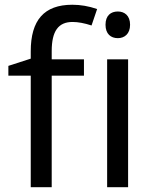

<svg xmlns="http://www.w3.org/2000/svg" viewBox="-20 -785 642 805"><path d="M332 -536.1H196.8V-570.8C196.8 -655.3 225.1 -692.9 284.2 -692.9C307.1 -692.9 333.5 -688 363.8 -678.2L387.2 -747.1C352.1 -759.3 317.4 -765.1 283.2 -765.1C164.6 -765.1 108.9 -700.2 108.9 -569.8V-539.1L15.1 -508.8V-467.8H108.9V0H196.8V-467.8H332ZM422.4 -681.2C422.4 -642.6 444.8 -625 474.1 -625C501.5 -625 525.4 -642.6 525.4 -681.2C525.4 -720.2 501.5 -736.8 474.1 -736.8C444.8 -736.8 422.4 -720.2 422.4 -681.2ZM517.1 -536.1H429.2V0H517.1Z"/></svg>

Font: Noto Reveo Sans
Style: Regular
Weight: 400
Designer: Monotype Design team
Foundry: Monotype Imaging Inc.
Version: Version 1.04